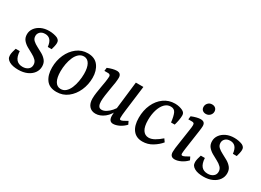

<svg xmlns="http://www.w3.org/2000/svg" viewBox="-24 -1149 2341 1722"><g transform="rotate(30 1146.5 -288.0)"><path d="M155 12Q128 12 104.5 7.5Q81 3 63 -7Q45 -17 36 -30.5Q27 -44 27 -65Q27 -81 32 -101.5Q37 -122 43 -140H85Q88 -84 110.5 -57Q133 -30 176 -30Q209 -30 231.5 -47Q254 -64 254 -94Q254 -122 235 -141Q216 -160 188 -174.5Q160 -189 131.5 -205.5Q103 -222 84 -245Q65 -268 65 -304Q65 -338 85.5 -366.5Q106 -395 142 -412Q178 -429 225 -429Q249 -429 271.5 -424.5Q294 -420 310 -413Q326 -404 332 -394Q338 -384 338 -369Q338 -354 333.5 -334.5Q329 -315 324 -298H284Q279 -345 259.5 -366.5Q240 -388 207 -388Q174 -388 156 -370.5Q138 -353 138 -329Q138 -301 157 -283.5Q176 -266 204.5 -251.5Q233 -237 261 -221Q289 -205 308.5 -181Q328 -157 328 -120Q328 -83 306.5 -53Q285 -23 246 -5.5Q207 12 155 12Z M551 13Q478 13 443.5 -34Q409 -81 409 -158Q409 -230 436.5 -291.5Q464 -353 513 -391Q562 -429 626 -429Q699 -429 735 -380.5Q771 -332 771 -259Q771 -188 743.5 -126Q716 -64 666.5 -25.5Q617 13 551 13ZM569 -29Q600 -28 622.5 -48Q645 -68 659 -101Q673 -134 680 -173.5Q687 -213 687 -251Q687 -315 667 -350.5Q647 -386 610 -387Q580 -387 557.5 -367.5Q535 -348 520.5 -315Q506 -282 499 -243Q492 -204 492 -167Q492 -101 512 -65.5Q532 -30 569 -29Z M952 7Q910 7 886 -21Q862 -49 862 -99Q862 -125 867 -159.5Q872 -194 878 -228Q884 -262 888 -286Q890 -301 892 -317Q894 -333 894 -343Q894 -355 887 -360.5Q880 -366 870 -366H831L835 -400Q862 -411 886 -417Q910 -423 928 -423Q974 -423 974 -376Q974 -368 973 -355.5Q972 -343 970 -326Q965 -294 958 -254Q951 -214 946 -177Q941 -140 941 -114Q941 -86 950.5 -68.5Q960 -51 983 -51Q1005 -51 1029 -66Q1053 -81 1074 -105Q1095 -129 1108 -156L1114 -130Q1088 -63 1043.5 -28Q999 7 952 7ZM1135 7Q1114 7 1102.5 -6.5Q1091 -20 1090 -50Q1090 -62 1091.5 -84.5Q1093 -107 1094 -125L1128 -416H1206L1172 -148Q1169 -127 1167.5 -107Q1166 -87 1166 -74Q1166 -56 1178 -56Q1187 -56 1202.5 -63.5Q1218 -71 1243 -86L1258 -55Q1231 -26 1197 -9.5Q1163 7 1135 7Z M1441 13Q1377 13 1342.5 -31.5Q1308 -76 1308 -157Q1308 -234 1336 -295.5Q1364 -357 1414 -393Q1464 -429 1528 -429Q1551 -429 1572 -424Q1593 -419 1609 -411Q1625 -402 1630.5 -392Q1636 -382 1636 -367Q1636 -347 1631 -318.5Q1626 -290 1618 -264H1580Q1573 -325 1559 -356Q1545 -387 1508 -387Q1471 -387 1444.5 -358.5Q1418 -330 1404 -283Q1390 -236 1390 -181Q1390 -112 1412 -78.5Q1434 -45 1473 -45Q1501 -45 1533 -63Q1565 -81 1599 -111L1620 -81Q1591 -45 1544 -16Q1497 13 1441 13Z M1772 7Q1725 7 1725 -44Q1725 -62 1727.5 -83.5Q1730 -105 1734 -129L1757 -285Q1760 -303 1761.5 -317Q1763 -331 1763 -340Q1763 -356 1756.5 -361Q1750 -366 1739 -366H1700L1704 -400Q1731 -411 1755 -417Q1779 -423 1796 -423Q1820 -423 1831.5 -412Q1843 -401 1843 -377Q1843 -368 1841.5 -354.5Q1840 -341 1838 -326L1810 -131Q1808 -116 1806 -99.5Q1804 -83 1804 -73Q1804 -56 1816 -56Q1826 -56 1841.5 -64Q1857 -72 1882 -86L1897 -55Q1870 -26 1835.5 -9.5Q1801 7 1772 7ZM1811 -486Q1789 -486 1775.5 -498.5Q1762 -511 1762 -533Q1762 -555 1778 -572Q1794 -589 1819 -589Q1842 -589 1855.5 -576Q1869 -563 1869 -542Q1869 -520 1852.5 -503Q1836 -486 1811 -486Z M2072 12Q2045 12 2021.5 7.5Q1998 3 1980 -7Q1962 -17 1953 -30.5Q1944 -44 1944 -65Q1944 -81 1949 -101.5Q1954 -122 1960 -140H2002Q2005 -84 2027.5 -57Q2050 -30 2093 -30Q2126 -30 2148.5 -47Q2171 -64 2171 -94Q2171 -122 2152 -141Q2133 -160 2105 -174.5Q2077 -189 2048.5 -205.5Q2020 -222 2001 -245Q1982 -268 1982 -304Q1982 -338 2002.5 -366.5Q2023 -395 2059 -412Q2095 -429 2142 -429Q2166 -429 2188.5 -424.5Q2211 -420 2227 -413Q2243 -404 2249 -394Q2255 -384 2255 -369Q2255 -354 2250.5 -334.5Q2246 -315 2241 -298H2201Q2196 -345 2176.5 -366.5Q2157 -388 2124 -388Q2091 -388 2073 -370.5Q2055 -353 2055 -329Q2055 -301 2074 -283.5Q2093 -266 2121.5 -251.5Q2150 -237 2178 -221Q2206 -205 2225.5 -181Q2245 -157 2245 -120Q2245 -83 2223.5 -53Q2202 -23 2163 -5.5Q2124 12 2072 12Z"/></g></svg>

Font: Rasa
Style: Italic
Weight: 400
Italic angle: -7.10001°
Designer: Anna Giedrys (Yrsa+Rasa design), David Brezina (Yrsa art-direction, Rasa art-direction, design)
Foundry: Rosetta Type Foundry
Version: Version 2.004